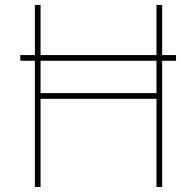

<svg xmlns="http://www.w3.org/2000/svg" viewBox="-20 -747 784 767"><path d="M61.1 -527H119.3V-727.3H142V-527H605.1V-727.3H627.8V-527H683.2V-504.3H627.8V0H605.1V-352.3H142V0H119.3V-504.3H61.1ZM142 -504.3V-375H605.1V-504.3Z"/></svg>

Font: Inter P Thin
Style: Regular
Weight: 100
Designer: Rasmus Andersson
Foundry: rsms
Version: Version 3.018;git-588b23468